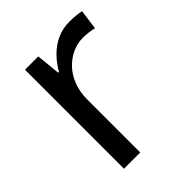

<svg xmlns="http://www.w3.org/2000/svg" viewBox="-161 -706 735 735"><g transform="rotate(-45 206.5 -339.0)"><path d="M335 -612Q350 -612 367.5 -610.5Q385 -609 398 -606L387 -525Q374 -528 358.5 -530Q343 -532 329 -532Q298 -532 270 -519Q242 -506 220 -482.5Q198 -459 185.5 -426Q173 -393 173 -352V-66H85V-602H157L167 -504H171Q188 -534 212 -558.5Q236 -583 267 -597.5Q298 -612 335 -612Z"/></g></svg>

Font: Noto Sans Malayalam UI
Style: Regular
Weight: 400
Designer: Jelle Bosma - Monotype Design Team
Foundry: Monotype Imaging Inc.
Version: Version 2.104